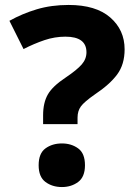

<svg xmlns="http://www.w3.org/2000/svg" viewBox="-20 -744 553 775"><path d="M154 -243V-279Q154 -329 173 -362.5Q192 -396 245 -431Q291 -462 310 -484Q329 -506 329 -533Q329 -596 244 -596Q201 -596 159.5 -582Q118 -568 75 -546L18 -660Q70 -689 128.5 -706.5Q187 -724 257 -724Q367 -724 425 -673.5Q483 -623 483 -545Q483 -484 453 -443.5Q423 -403 363 -363Q320 -333 306.5 -314.5Q293 -296 293 -269V-243ZM136 -77Q136 -125 163.5 -145Q191 -165 230 -165Q268 -165 295.5 -145Q323 -125 323 -77Q323 -30 295.5 -9.5Q268 11 230 11Q191 11 163.5 -9.5Q136 -30 136 -77Z"/></svg>

Font: Noto Sans Sinhala UI ExtraBold
Style: Regular
Weight: 800
Designer: Jelle Bosma - Monotype Design Team
Foundry: Monotype Imaging Inc.
Version: Version 2.006; ttfautohint (v1.8.4.7-5d5b)